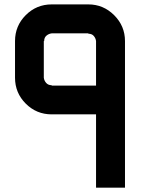

<svg xmlns="http://www.w3.org/2000/svg" viewBox="-20 -520 645 873"><path d="M416.7 333.3V0H215Q145.8 0 97.1 -48.8Q48.3 -97.5 48.3 -166.7V-333.3Q48.3 -402.5 97.1 -451.2Q145.8 -500 215 -500H381.7Q450 -500 499.2 -450.8Q548.3 -401.7 548.3 -333.3V333.3ZM416.7 -130.8V-333.3Q415 -346.7 406.2 -356.7Q397.5 -366.7 381.7 -366.7V-368.3H215Q201.7 -366.7 191.2 -357.9Q180.8 -349.2 180.8 -333.3H179.2V-166.7Q180.8 -153.3 190 -142.9Q199.2 -132.5 215 -132.5V-130.8Z"/></svg>

Font: 0xA000-Squareish
Style: Squareish-Bold
Weight: 700
Version: Version 0.1